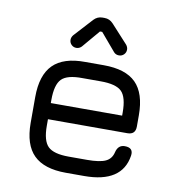

<svg xmlns="http://www.w3.org/2000/svg" viewBox="-79 -771 780 843"><g transform="rotate(10 311.0 -349.5)"><path d="M189 -579Q189 -590 197 -600L272 -682Q288 -699 310 -699H320Q342 -699 358 -682L433 -600Q441 -590 441 -579Q441 -566 432 -557Q423 -548 410 -548Q396 -548 387 -558L320 -637H310L243 -558Q233 -548 220 -548Q207 -548 198 -557Q189 -566 189 -579ZM270 0Q173 0 126.5 -46Q80 -92 80 -189V-304Q80 -402 126.5 -448.5Q173 -495 270 -494H352Q450 -494 496 -448Q542 -402 542 -304V-254Q542 -218 506 -218H152V-189Q152 -122 177.5 -97Q203 -72 270 -72H352Q408 -72 434 -84Q460 -96 467 -126Q475 -160 505 -160Q545 -160 539 -123Q520 0 352 0ZM270 -422Q202 -423 177 -397.5Q152 -372 152 -304V-290H470V-304Q470 -372 445 -397Q420 -422 352 -422Z"/></g></svg>

Font: Jura SemiBold
Style: Regular
Weight: 600
Designer: Daniel Johnson, Alexei Vanyashin
Foundry: Daniel Johnson
Version: Version 5.103